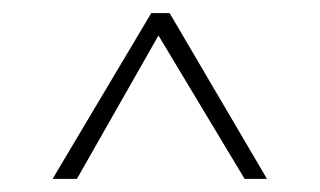

<svg xmlns="http://www.w3.org/2000/svg" viewBox="-20 -746 486 292"><path d="M238 -726 386 -474H352L221 -692L97 -474H60L210 -726Z"/></svg>

Font: SpoqaHanSans
Style: Thin
Weight: 250
Designer: [Spoqa Han Sans] Dong-huui Kim \uAE40 \uB3D9 \uD718   [Noto Sans] Ryoko NISHIZUKA \u897F \u585A \u6DBC \u5B50  (kana & i
Foundry: Spoqa (http://bi.spoqa.com)
Version: Version 1.004;PS 1.004;hotconv 1.0.82;makeotf.lib2.5.63406